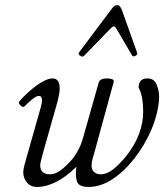

<svg xmlns="http://www.w3.org/2000/svg" viewBox="-20 -726 649 759"><path d="M127 13Q100 13 86 -5Q72 -23 72 -44Q72 -52 74 -62Q76 -72 84 -100L142 -305Q143 -310 144.5 -316.5Q146 -323 146 -330Q146 -347 133 -347Q118 -347 76 -305Q71 -300 61.5 -309Q52 -318 56 -324Q69 -341 93 -362.5Q117 -384 143 -400Q169 -416 188 -416Q216 -416 216 -375Q216 -357 205 -316L152 -129Q144 -100 141.5 -89Q139 -78 139 -72Q139 -37 178 -37Q196 -37 214 -49Q232 -61 247.5 -77Q263 -93 273 -106Q284 -122 293 -140Q302 -158 308 -180L370 -399Q375 -416 402 -416Q430 -416 430 -404L352 -119Q345 -97 343.5 -87.5Q342 -78 342 -72Q342 -55 352 -46Q362 -37 378 -37Q402 -37 426.5 -56Q451 -75 479 -109Q514 -154 530 -197.5Q546 -241 546 -285Q546 -314 542 -337.5Q538 -361 528 -380Q528 -416 563 -416Q589 -416 599 -392Q609 -368 609 -344Q609 -316 600.5 -280.5Q592 -245 577 -210Q551 -151 511.5 -100Q472 -49 425 -18Q378 13 330 13Q292 13 284.5 -8Q277 -29 282 -67Q242 -27 202 -7Q162 13 127 13ZM313 -506Q306 -499 296.5 -505.5Q287 -512 294 -521L420 -689Q432 -706 444 -706Q454 -706 462 -686L522 -518Q525 -511 516 -505.5Q507 -500 502 -507L443 -608Q435 -622 431 -622Q425 -622 414 -610Z"/></svg>

Font: Junicode
Style: Italic
Weight: 400
Italic angle: -11°
Designer: Peter S. Baker
Version: Version 2.100; ttfautohint (v1.8.4)